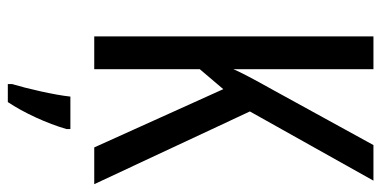

<svg xmlns="http://www.w3.org/2000/svg" viewBox="-262 -492 975 491"><g transform="rotate(90 225.5 -246.5)"><path d="M451 0 265 -398 442 -714H351L211 -459C183 -409 165 -375 157 -356V-714H73V0H157V-270L208 -330L357 0ZM310 71V61H227C223 101 206 174 195 210V221H241C268 181 296 120 310 71Z"/></g></svg>

Font: Noto Sans Ethiopic ExtCond
Style: Regular
Weight: 400
Width: 2
Designer: Monotype Design Team
Foundry: Monotype Imaging Inc.
Version: Version 2.102